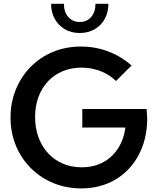

<svg xmlns="http://www.w3.org/2000/svg" viewBox="-20 -997 847 1031"><path d="M602.5 -562Q567.9 -596.7 519.8 -615.2Q471.7 -633.8 417.5 -633.8Q362.3 -633.8 316.7 -614.7Q271 -595.7 237.8 -560.3Q204.6 -524.9 186.5 -476.3Q168.5 -427.7 168.5 -368.7Q168.5 -309.1 186.8 -259.5Q205.1 -210 238.5 -173.8Q272 -137.7 317.9 -118.2Q363.8 -98.6 418.9 -98.6Q466.8 -98.6 506.8 -113.5Q546.9 -128.4 577.4 -156.5Q607.9 -184.6 627.4 -224.1Q647 -263.7 653.3 -312H421.9V-411.6H767.1L770.5 -362.8Q770.5 -279.3 744.9 -210.2Q719.2 -141.1 671.9 -90.6Q624.5 -40 559.6 -12.7Q494.6 14.6 416 14.6Q335 14.6 265.9 -14.2Q196.8 -43 145.3 -94.5Q93.8 -146 65.2 -215.3Q36.6 -284.7 36.6 -366.2Q36.6 -447.3 65.2 -516.8Q93.8 -586.4 144.8 -638.2Q195.8 -689.9 264.9 -718.5Q334 -747.1 414.6 -747.1Q491.2 -747.1 561.3 -720.7Q631.3 -694.3 686.5 -645ZM562 -976.6Q562 -930.7 542.5 -895.3Q522.9 -859.9 488 -839.8Q453.1 -819.8 408.2 -819.8Q363.3 -819.8 328.6 -839.8Q293.9 -859.9 274.2 -895.3Q254.4 -930.7 254.4 -976.6H323.2Q323.2 -932.6 346.7 -905.8Q370.1 -878.9 408.2 -878.9Q446.3 -878.9 469.5 -905.8Q492.7 -932.6 492.7 -976.6Z"/></svg>

Font: Kumbh Sans SemiBold
Style: Regular
Weight: 600
Version: Version 1.005